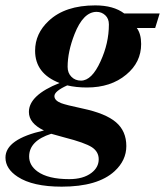

<svg xmlns="http://www.w3.org/2000/svg" viewBox="-72 -473 609 709"><path d="M517.6 -423.3 501 -369.6H433.1Q449.2 -348.1 449.2 -310.5Q449.2 -242.7 394 -197.3Q337.4 -149.9 249 -149.9Q209 -149.9 176.3 -157.7Q128.9 -136.2 128.9 -118.2Q128.9 -102.1 153.3 -92.3Q170.9 -85.4 232.9 -72.3Q318.4 -54.2 356.4 -21.5Q394.5 11.2 394.5 66.4Q394.5 119.1 351.1 159.2Q289.1 216.3 155.8 216.3Q48.8 216.3 -6.8 179.7Q-51.8 150.4 -51.8 108.9Q-51.8 40.5 90.3 8.8Q34.7 -17.6 34.7 -59.6Q34.7 -121.6 147.9 -166.5Q57.6 -201.2 57.6 -285.6Q57.6 -349.1 107.9 -396Q168.5 -453.1 279.8 -453.1Q347.2 -453.1 386.7 -423.3ZM330.1 -382.8Q330.1 -404.3 316.7 -416.7Q303.2 -429.2 284.7 -429.2Q235.4 -429.2 203.1 -346.7Q177.7 -281.7 177.7 -226.1Q177.7 -203.6 191.7 -189.5Q205.6 -175.3 227.1 -175.3Q267.1 -175.3 299.3 -246.6Q330.1 -313.5 330.1 -382.8ZM292.5 115.2Q292.5 87.4 267.6 70.8Q241.2 53.7 166.5 34.7Q148.9 30.3 117.2 21Q35.6 46.9 35.6 105Q35.6 137.7 66.4 160.2Q105.5 188.5 183.6 188.5Q235.4 188.5 265.6 165.5Q292.5 145 292.5 115.2Z"/></svg>

Font: Dai Banna SIL Light
Style: BoldOblique
Weight: 700
Italic angle: -11°
Designer: Victor Gaultney
Foundry: SIL International
Version: Version 2.000